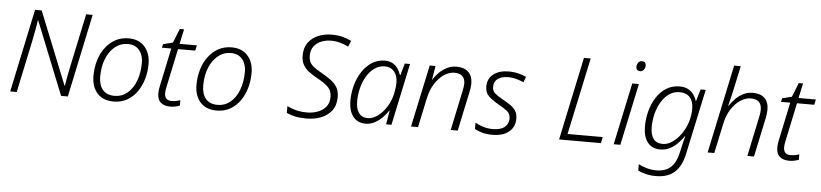

<svg xmlns="http://www.w3.org/2000/svg" viewBox="-52 -1081 7023 1643"><g transform="rotate(5 3459.5 -260.0)"><path d="M45 0 196 -714H253L504 -89H507Q513 -127 521.5 -175Q530 -223 540 -266L635 -714H691L540 0H482L231 -626H228Q222 -588 213.5 -540Q205 -492 195 -445L101 0Z M934 9Q841 9 792 -47Q743 -103 743 -195Q743 -265 761.5 -327.5Q780 -390 816 -438Q852 -486 902 -513.5Q952 -541 1015 -541Q1105 -541 1154.5 -484.5Q1204 -428 1204 -337Q1204 -271 1186.5 -209Q1169 -147 1134.5 -98Q1100 -49 1049.5 -20Q999 9 934 9ZM938 -40Q999 -40 1046 -78.5Q1093 -117 1119.5 -185.5Q1146 -254 1146 -343Q1146 -383 1132 -416.5Q1118 -450 1089 -471Q1060 -492 1014 -492Q951 -492 903 -453Q855 -414 828 -347Q801 -280 801 -194Q801 -122 835.5 -81Q870 -40 938 -40Z M1421 10Q1369 10 1339 -15Q1309 -40 1309 -95Q1309 -125 1317 -159L1386 -486H1306L1313 -517L1396 -538L1444 -659H1481L1453 -532H1602L1592 -486H1444L1375 -160Q1371 -145 1369 -129.5Q1367 -114 1367 -101Q1367 -72 1381 -55.5Q1395 -39 1428 -39Q1449 -39 1466.5 -42.5Q1484 -46 1502 -52V-6Q1488 0 1466 5Q1444 10 1421 10Z M1819 9Q1726 9 1677 -47Q1628 -103 1628 -195Q1628 -265 1646.5 -327.5Q1665 -390 1701 -438Q1737 -486 1787 -513.5Q1837 -541 1900 -541Q1990 -541 2039.5 -484.5Q2089 -428 2089 -337Q2089 -271 2071.5 -209Q2054 -147 2019.5 -98Q1985 -49 1934.5 -20Q1884 9 1819 9ZM1823 -40Q1884 -40 1931 -78.5Q1978 -117 2004.5 -185.5Q2031 -254 2031 -343Q2031 -383 2017 -416.5Q2003 -450 1974 -471Q1945 -492 1899 -492Q1836 -492 1788 -453Q1740 -414 1713 -347Q1686 -280 1686 -194Q1686 -122 1720.5 -81Q1755 -40 1823 -40Z M2592 10Q2533 10 2492.5 1Q2452 -8 2419 -23V-82Q2452 -65 2494.5 -53.5Q2537 -42 2592 -42Q2637 -42 2680 -57Q2723 -72 2751.5 -105Q2780 -138 2780 -192Q2780 -246 2745 -279Q2710 -312 2644 -347Q2608 -367 2577.5 -390.5Q2547 -414 2529 -446Q2511 -478 2511 -524Q2511 -592 2544 -636.5Q2577 -681 2630 -702.5Q2683 -724 2742 -724Q2797 -724 2837 -713.5Q2877 -703 2914 -685L2892 -634Q2858 -651 2821.5 -661.5Q2785 -672 2742 -672Q2702 -672 2662.5 -657.5Q2623 -643 2597.5 -611Q2572 -579 2572 -528Q2572 -491 2586.5 -467.5Q2601 -444 2627 -426Q2653 -408 2686 -390Q2730 -365 2765 -339.5Q2800 -314 2820.5 -280.5Q2841 -247 2841 -196Q2841 -124 2805.5 -78.5Q2770 -33 2713.5 -11.5Q2657 10 2592 10Z M3097 10Q3029 10 2990.5 -39Q2952 -88 2952 -176Q2952 -244 2970 -309Q2988 -374 3022.5 -426.5Q3057 -479 3106 -510.5Q3155 -542 3217 -542Q3258 -542 3286 -525Q3314 -508 3330.5 -482.5Q3347 -457 3355 -430H3359L3388 -532H3433L3320 0H3274L3294 -119H3291Q3271 -89 3242 -59Q3213 -29 3176 -9.5Q3139 10 3097 10ZM3113 -39Q3154 -39 3196 -69Q3238 -99 3271 -150Q3304 -201 3319 -265Q3325 -295 3328 -318.5Q3331 -342 3331 -362Q3331 -422 3301.5 -457.5Q3272 -493 3221 -493Q3172 -493 3133 -465.5Q3094 -438 3066.5 -392.5Q3039 -347 3024.5 -290.5Q3010 -234 3010 -175Q3010 -110 3036 -74.5Q3062 -39 3113 -39Z M3488 0 3602 -534H3652L3632 -415H3634Q3651 -443 3679 -472.5Q3707 -502 3746 -523Q3785 -544 3833 -544Q3898 -544 3934 -509.5Q3970 -475 3970 -411Q3970 -392 3967 -371.5Q3964 -351 3960 -334L3889 0H3829L3901 -341Q3905 -361 3907.5 -376Q3910 -391 3910 -405Q3910 -448 3886.5 -469.5Q3863 -491 3819 -491Q3775 -491 3731 -462.5Q3687 -434 3652.5 -380.5Q3618 -327 3602 -253L3548 0Z M4186 10Q4135 10 4097.5 -1Q4060 -12 4035 -26V-81Q4062 -65 4101.5 -52Q4141 -39 4185 -39Q4255 -39 4288.5 -67.5Q4322 -96 4322 -141Q4322 -181 4294.5 -203.5Q4267 -226 4220 -252Q4166 -282 4133 -312.5Q4100 -343 4100 -397Q4100 -467 4150.5 -504.5Q4201 -542 4278 -542Q4326 -542 4364.5 -532Q4403 -522 4432 -509L4413 -461Q4387 -473 4353 -483Q4319 -493 4278 -493Q4225 -493 4191.5 -469.5Q4158 -446 4158 -400Q4158 -364 4183.5 -342.5Q4209 -321 4257 -295Q4290 -277 4318 -257.5Q4346 -238 4363 -212Q4380 -186 4380 -146Q4380 -75 4330 -32.5Q4280 10 4186 10Z M4760 0 4911 -714H4969L4828 -53H5130L5119 0Z M5400 -642Q5384 -642 5374.5 -651Q5365 -660 5365 -677Q5365 -696 5376 -712.5Q5387 -729 5409 -729Q5427 -729 5435 -719.5Q5443 -710 5443 -695Q5443 -673 5430.5 -657.5Q5418 -642 5400 -642ZM5229 0 5342 -532H5399L5286 0Z M5611 240Q5565 240 5525.5 230Q5486 220 5458 206V151Q5485 167 5527 179Q5569 191 5610 191Q5689 191 5734 150Q5779 109 5797 30L5806 -9Q5811 -34 5819 -66Q5827 -98 5833 -122H5830Q5808 -89 5778 -58.5Q5748 -28 5711 -9Q5674 10 5630 10Q5558 10 5520 -39Q5482 -88 5482 -176Q5482 -242 5499 -307Q5516 -372 5550 -425.5Q5584 -479 5634.5 -510.5Q5685 -542 5750 -542Q5793 -542 5822.5 -525.5Q5852 -509 5870 -483.5Q5888 -458 5896 -430H5899L5929 -532H5973L5853 29Q5831 134 5772.5 187Q5714 240 5611 240ZM5646 -39Q5686 -39 5725.5 -65Q5765 -91 5798.5 -136Q5832 -181 5852 -239Q5872 -297 5872 -361Q5872 -424 5841 -458.5Q5810 -493 5753 -493Q5702 -493 5662.5 -465Q5623 -437 5595.5 -391Q5568 -345 5554 -288.5Q5540 -232 5540 -175Q5540 -110 5566 -74.5Q5592 -39 5646 -39Z M6036 0 6197 -760H6254L6211 -560Q6204 -524 6194.5 -486Q6185 -448 6176 -413H6179Q6197 -441 6225.5 -471Q6254 -501 6292.5 -521.5Q6331 -542 6379 -542Q6443 -542 6478.5 -508Q6514 -474 6514 -408Q6514 -391 6511.5 -372.5Q6509 -354 6505 -334L6434 0H6377L6449 -341Q6457 -378 6457 -403Q6457 -493 6365 -493Q6320 -493 6275.5 -464Q6231 -435 6196.5 -381.5Q6162 -328 6147 -253L6093 0Z M6738 10Q6686 10 6656 -15Q6626 -40 6626 -95Q6626 -125 6634 -159L6703 -486H6623L6630 -517L6713 -538L6761 -659H6798L6770 -532H6919L6909 -486H6761L6692 -160Q6688 -145 6686 -129.5Q6684 -114 6684 -101Q6684 -72 6698 -55.5Q6712 -39 6745 -39Q6766 -39 6783.5 -42.5Q6801 -46 6819 -52V-6Q6805 0 6783 5Q6761 10 6738 10Z"/></g></svg>

Font: Noto Sans Light
Style: Italic
Weight: 300
Italic angle: -12°
Designer: Monotype Design Team
Foundry: Monotype Imaging Inc.
Version: Version 2.013; ttfautohint (v1.8.4.7-5d5b)